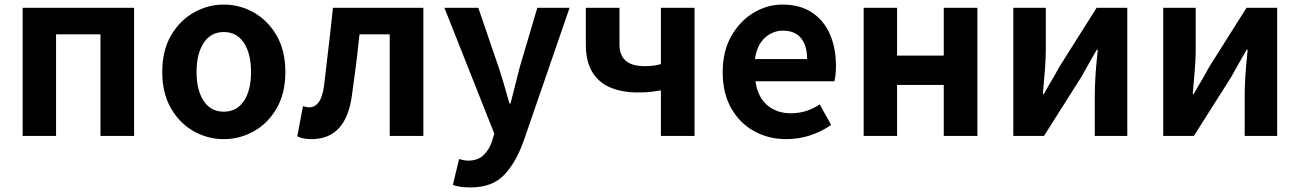

<svg xmlns="http://www.w3.org/2000/svg" viewBox="-20 -594 5679 839"><path d="M79 0V-560H566V0H419V-444H225V0Z M958 14Q888 14 826.5 -20.5Q765 -55 727 -121Q689 -187 689 -279Q689 -373 727 -438.5Q765 -504 826.5 -539Q888 -574 958 -574Q1028 -574 1089.5 -539Q1151 -504 1189 -438.5Q1227 -373 1227 -279Q1227 -187 1189 -121Q1151 -55 1089.5 -20.5Q1028 14 958 14ZM958 -106Q1015 -106 1046 -153Q1077 -200 1077 -279Q1077 -359 1046 -406.5Q1015 -454 958 -454Q901 -454 870 -406.5Q839 -359 839 -279Q839 -200 870 -153Q901 -106 958 -106Z M1341 14Q1305 14 1279 2L1304 -130Q1306 -129 1309 -129Q1318 -125 1331 -125Q1356 -125 1372.5 -147Q1389 -169 1396 -219Q1410 -334 1423 -450Q1429 -505 1435 -560H1830V0H1683V-444H1551Q1550 -436 1549 -427Q1536 -302 1518 -179Q1493 14 1341 14Z M2036 225Q1987 225 1959 214L1986 101Q1994 103 2004.5 105.5Q2015 108 2025 108Q2068 108 2093 84Q2118 60 2130 23L2140 -10L1922 -560H2070L2159 -300Q2176 -249 2191 -195Q2198 -168 2206 -142H2211Q2221 -181 2231 -221Q2241 -261 2251 -300L2328 -560H2469L2270 17Q2235 117 2182.5 171Q2130 225 2036 225Z M2868 0V-199Q2845 -195 2823.5 -192.5Q2802 -190 2767 -190Q2700 -190 2648.5 -211Q2597 -232 2568.5 -278.5Q2540 -325 2540 -400V-560H2687V-400Q2687 -304 2798 -305Q2839 -305 2868 -314V-560H3015V0Z M3416 14Q3338 14 3275 -21Q3212 -56 3175 -121.5Q3138 -187 3138 -279Q3138 -370 3175.5 -436Q3213 -502 3272.5 -538Q3332 -574 3399 -574Q3476 -574 3528 -539.5Q3580 -505 3606.5 -444.5Q3633 -384 3633 -306Q3633 -286 3631 -267.5Q3629 -249 3626 -239H3281Q3291 -170 3332.5 -134.5Q3374 -99 3436 -99Q3505 -99 3562 -138L3612 -48Q3521 14 3416 14ZM3279 -336H3507Q3507 -393 3481 -426.5Q3455 -460 3401 -460Q3357 -460 3322.5 -429Q3288 -398 3279 -336Z M3754 0V-560H3900V-351H4104V-560H4251V0H4104V-223H3900V0Z M4408 0V-560H4550V-383Q4550 -323 4542 -242Q4539 -212 4537 -183H4541Q4550 -198 4560 -216Q4588 -262 4608 -300L4772 -560H4906V0H4764V-176Q4764 -252 4775 -355Q4776 -366 4777 -377H4773Q4771 -374 4770 -372Q4755 -346 4737 -314.5Q4719 -283 4706 -259L4542 0Z M5063 0V-560H5205V-383Q5205 -323 5197 -242Q5194 -212 5192 -183H5196Q5205 -198 5215 -216Q5243 -262 5263 -300L5427 -560H5561V0H5419V-176Q5419 -252 5430 -355Q5431 -366 5432 -377H5428Q5426 -374 5425 -372Q5410 -346 5392 -314.5Q5374 -283 5361 -259L5197 0Z"/></svg>

Font: Source Han Sans CN Bold
Style: Bold
Weight: 700
Designer: Ryoko NISHIZUKA 西塚涼子 (kana & ideographs); Paul D. Hunt (Latin, Greek & Cyrillic); Wenlong ZHANG 张文龙 (bopomofo); Sandoll 
Foundry: Adobe Systems Incorporated
Version: Version 1.00;May 30, 2023;FontCreator 11.5.0.2422 32-bit